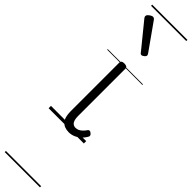

<svg xmlns="http://www.w3.org/2000/svg" viewBox="-430 -835 1160 1160"><g transform="rotate(45 150.5 -255.0)"><path d="M189 17Q169 17 153.5 11Q138 5 127.5 -7Q117 -19 112 -37.5Q107 -56 107 -81V-496Q107 -506 113 -510.5Q119 -515 132 -515Q146 -515 152.5 -510.5Q159 -506 159 -496V-93Q159 -73 163 -59.5Q167 -46 176 -38.5Q185 -31 199 -31Q210 -31 220 -35.5Q230 -40 240.5 -49.5Q251 -59 261 -74Q266 -80 272.5 -79.5Q279 -79 286 -72Q292 -68 294 -61.5Q296 -55 292 -49Q281 -29 264.5 -14Q248 1 228.5 9Q209 17 189 17ZM169 -623Q166 -623 162.5 -625Q159 -627 156 -632L25 -793Q22 -797 20.5 -800Q19 -803 19 -807Q19 -814 25.5 -820.5Q32 -827 40.5 -832Q49 -837 55 -837Q65 -837 72 -827L191 -659Q194 -654 195 -651.5Q196 -649 196 -647Q196 -639 186 -631Q176 -623 169 -623ZM0 365H301V375H0ZM0 -20H301V0H0ZM0 -505H301V-500H0ZM0 -885H301V-875H0Z"/></g></svg>

Font: Playwrite GB J Guides
Style: Regular
Weight: 400
Designer: Veronika Burian, José Scaglione
Foundry: TypeTogether
Version: Version 1.003